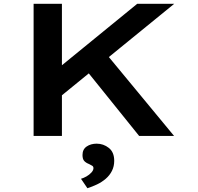

<svg xmlns="http://www.w3.org/2000/svg" viewBox="-20 -720 1048 1017"><path d="M261 -177 234 -314 707 -700H903ZM158 0V-700H308V0ZM717 0 424 -364 516 -467 902 0ZM443 277 409 227Q423 223 438 214.5Q453 206 464 194Q475 182 475 171Q475 162 468.5 158Q462 154 452 149Q436 143 426.5 133Q417 123 417 101Q417 71 439 56Q461 41 492 41Q528 41 556.5 63.5Q585 86 585 132Q585 161 573 185Q561 209 540 227Q519 245 493.5 257Q468 269 443 277Z"/></svg>

Font: Lexend Tera SemiBold
Style: Regular
Weight: 600
Version: Version 1.007